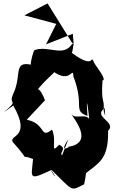

<svg xmlns="http://www.w3.org/2000/svg" viewBox="-57 -1020 671 1126"><path d="M560 -339 551 -370C556 -454 535 -405 544 -548C573 -551 506 -631 497 -649C466 -716 512 -601 364 -710C334 -614 383 -744 371 -770C317 -677 232 -757 145 -726C130 -707 96 -543 157 -632C9 -678 76 -587 22 -473C-14 -394 64 -445 -37 -360L21 -401C131 -208 -8 -231 18 -187C142 -48 41 -127 137 -87C126 30 104 45 277 -39C172 -86 325 95 237 -32C378 107 356 101 436 61C446 25 467 -130 434 6C520 -65 580 -80 577 -253C630 -306 483 -334 557 -386ZM307 -109C288 -126 340 -148 290 -171C232 -109 280 -190 248 -260C176 -202 215 -294 100 -318L206 -431C223 -384 166 -579 135 -458C228 -586 296 -603 246 -608C361 -517 369 -641 374 -570C440 -399 368 -372 456 -340C447 -457 455 -443 474 -250C490 -394 393 -306 361 -351C389 -307 491 -180 339 -158C383 -178 273 -102 344 -203ZM376 -752 222 -1000 86 -930 273 -880 213 -760 370 -822Z"/></svg>

Font: Asimov Silicon
Style: Regular
Weight: 400
Designer: Google
Version: Version 2.000980; 2014